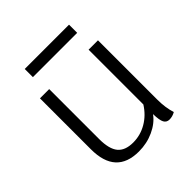

<svg xmlns="http://www.w3.org/2000/svg" viewBox="-195 -852 999 999"><g transform="rotate(-45 304.5 -352.0)"><path d="M532 -7Q511 5 489 5Q468 5 458.5 -12.5Q449 -30 448 -76Q420 -37 369 -13.5Q318 10 259 10Q90 10 90 -175V-550H158V-182Q158 -109 185 -76.5Q212 -44 271 -44Q324 -44 370.5 -71Q417 -98 448 -147V-550H517V-113Q517 -55 532 -7ZM142 -714H468V-654H142Z"/></g></svg>

Font: Krub
Style: Regular
Weight: 400
Designer: Ekaluck Peanpanawate
Foundry: Cadson Demak Co.,Ltd.
Version: Version 1.000; ttfautohint (v1.6)